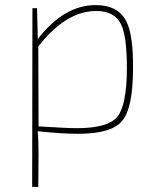

<svg xmlns="http://www.w3.org/2000/svg" viewBox="-20 -512 603 752"><path d="M128 -359Q231 -492 354 -492Q442 -492 474 -430Q503 -375 501 -238Q500 -87 458 -38Q416 12 287 12Q221 12 128 2Q131 39 131 94L130 220H106L107 -480H125ZM131 -17Q241 -10 281 -10Q402 -10 439 -54Q476 -98 477 -242Q477 -368 455 -415Q430 -469 357 -469Q238 -469 130 -330Z"/></svg>

Font: Taylor Sans Thin
Style: Regular
Weight: 100
Italic angle: -8°
Designer: Natanael Gama
Version: Version 1.001 September 8, 2015